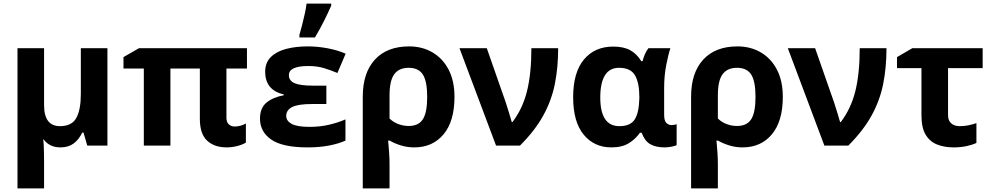

<svg xmlns="http://www.w3.org/2000/svg" viewBox="-20 -816 5565 1076"><path d="M582 -546V0H469L448 -73H441Q421 -32 391.5 -11Q362 10 319 10Q258 10 225 -34H222Q224 -24 225 -2.5Q226 19 226.5 42.5Q227 66 227 84V240H78V-546H227V-227Q227 -109 316 -109Q383 -109 408 -155.5Q433 -202 433 -289V-546Z M1295 -107Q1312 -107 1328 -111.5Q1344 -116 1358 -124V-17Q1341 -6 1311 2Q1281 10 1250 10Q1181 10 1140.5 -28Q1100 -66 1100 -150V-432H935V0H786V-432H672V-496L759 -546H1364V-432H1249V-156Q1249 -131 1262.5 -119Q1276 -107 1295 -107Z M1809 -336V-233H1727Q1650 -233 1617 -216Q1584 -199 1584 -166Q1584 -139 1614 -122Q1644 -105 1715 -105Q1776 -105 1828.5 -118Q1881 -131 1916 -147V-28Q1879 -11 1825 -0.5Q1771 10 1704 10Q1563 10 1500 -34Q1437 -78 1437 -151Q1437 -211 1473.5 -241Q1510 -271 1570 -282V-287Q1517 -299 1491.5 -331.5Q1466 -364 1466 -413Q1466 -465 1498 -496.5Q1530 -528 1584 -542Q1638 -556 1704 -556Q1761 -556 1818 -545Q1875 -534 1917 -515L1871 -407Q1835 -422 1796.5 -434Q1758 -446 1708 -446Q1599 -446 1599 -395Q1599 -363 1631.5 -349.5Q1664 -336 1734 -336ZM1658 -606V-621Q1665 -644 1673 -675.5Q1681 -707 1688 -738.5Q1695 -770 1698 -796H1836V-784Q1819 -745 1796 -699Q1773 -653 1745 -606Z M2527 -273Q2527 -137 2466 -63.5Q2405 10 2301 10Q2263 10 2227 -1Q2191 -12 2164 -28H2155Q2155 -28 2157 -7.5Q2159 13 2161 43.5Q2163 74 2163 103V240H2013V-274Q2013 -408 2081 -482Q2149 -556 2273 -556Q2346 -556 2403.5 -522.5Q2461 -489 2494 -426Q2527 -363 2527 -273ZM2270 -436Q2216 -436 2189.5 -400Q2163 -364 2163 -281V-152Q2184 -131 2212.5 -120.5Q2241 -110 2270 -110Q2326 -110 2350 -148Q2374 -186 2374 -273Q2374 -360 2350 -398Q2326 -436 2270 -436Z M2555 -546H2708L2814 -243Q2822 -220 2832 -186Q2842 -152 2848 -132H2852Q2909 -207 2933.5 -305.5Q2958 -404 2958 -546H3108Q3108 -438 3089.5 -345.5Q3071 -253 3024.5 -168.5Q2978 -84 2894 0H2760Z M3406 10Q3310 10 3251 -61.5Q3192 -133 3192 -271Q3192 -410 3252.5 -482.5Q3313 -555 3417 -555Q3475 -555 3512 -534.5Q3549 -514 3574 -473H3581Q3585 -490 3593.5 -510.5Q3602 -531 3614 -546H3737Q3726 -514 3714 -453Q3702 -392 3702 -325V-173Q3702 -139 3714.5 -127Q3727 -115 3743 -115Q3750 -115 3759 -116.5Q3768 -118 3772 -120V-3Q3765 2 3743 6Q3721 10 3705 10Q3655 10 3624 -8Q3593 -26 3576 -72H3566Q3543 -38 3505 -14Q3467 10 3406 10ZM3451 -109Q3513 -109 3537 -146.5Q3561 -184 3563 -266V-272Q3563 -352 3538.5 -394Q3514 -436 3449 -436Q3396 -436 3370 -393.5Q3344 -351 3344 -270Q3344 -109 3451 -109Z M4367 -273Q4367 -137 4306 -63.5Q4245 10 4141 10Q4103 10 4067 -1Q4031 -12 4004 -28H3995Q3995 -28 3997 -7.5Q3999 13 4001 43.5Q4003 74 4003 103V240H3853V-274Q3853 -408 3921 -482Q3989 -556 4113 -556Q4186 -556 4243.5 -522.5Q4301 -489 4334 -426Q4367 -363 4367 -273ZM4110 -436Q4056 -436 4029.5 -400Q4003 -364 4003 -281V-152Q4024 -131 4052.5 -120.5Q4081 -110 4110 -110Q4166 -110 4190 -148Q4214 -186 4214 -273Q4214 -360 4190 -398Q4166 -436 4110 -436Z M4395 -546H4548L4654 -243Q4662 -220 4672 -186Q4682 -152 4688 -132H4692Q4749 -207 4773.5 -305.5Q4798 -404 4798 -546H4948Q4948 -438 4929.5 -345.5Q4911 -253 4864.5 -168.5Q4818 -84 4734 0H4600Z M5487 -546V-434H5293V-171Q5293 -140 5311 -124.5Q5329 -109 5358 -109Q5383 -109 5406 -113.5Q5429 -118 5452 -126V-15Q5429 -4 5396 3Q5363 10 5324 10Q5273 10 5232 -6Q5191 -22 5167.5 -61Q5144 -100 5144 -171V-434H5007V-496L5093 -546Z"/></svg>

Font: Noto Sans
Style: Bold
Weight: 700
Designer: Monotype Design Team
Foundry: Monotype Imaging Inc.
Version: Version 2.000;GOOG;noto-source:20170915:90ef993387c0; ttfaut